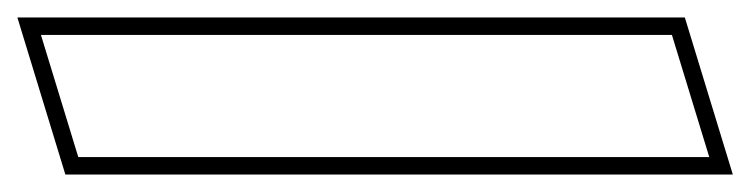

<svg xmlns="http://www.w3.org/2000/svg" viewBox="-117 -6 860 220"><path d="M42.7 174H-27.3L-70.1 34H-0.1H582.9H652.9L695.7 174H625.7ZM-42.1 194H722.7L667.7 14H-97.1Z"/></svg>

Font: Nordica Plus
Style: NordicaClassicRgExtOpOblOl
Weight: 500
Version: Version 1.01